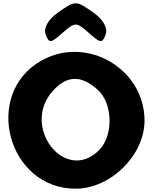

<svg xmlns="http://www.w3.org/2000/svg" viewBox="-20 -1191 927 1161"><path d="M233 -826C-127 -626 25 -50 437 -50C649 -50 854 -252 854 -462C854 -774 507 -978 233 -826ZM571 -648C663 -565 667 -371 579 -283C374 -78 104 -425 300 -642C385 -736 471 -738 571 -648ZM325 -1111C271 -1072 242 -1020 256 -983C277 -927 287 -929 358 -992C433 -1059 442 -1059 517 -992C588 -929 598 -927 619 -983C633 -1020 604 -1072 550 -1111C438 -1191 437 -1191 325 -1111Z"/></svg>

Font: Hussar Skorodowane
Style: Bold
Weight: 700
Foundry: Cannot Into Space Fonts
Version: Version 0.892